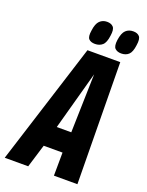

<svg xmlns="http://www.w3.org/2000/svg" viewBox="-200 -966 798 1045"><g transform="rotate(20 199.0 -443.0)"><path d="M-37 0 186 -704H376L384 0H248L249 -134H140L99 0ZM172 -254H256L265 -593ZM364 -750Q341 -750 328 -762.5Q315 -775 320 -812Q326 -854 343 -870Q360 -886 386 -886Q410 -886 422 -872.5Q434 -859 428 -821Q423 -780 406.5 -765Q390 -750 364 -750ZM212 -750Q188 -750 176 -762.5Q164 -775 170 -812Q175 -853 192 -869.5Q209 -886 234 -886Q258 -886 270.5 -872.5Q283 -859 277 -821Q272 -780 255 -765Q238 -750 212 -750Z"/></g></svg>

Font: Georama Condensed
Style: Bold Italic
Weight: 700
Width: 3
Italic angle: -9°
Designer: Jean-Baptiste Levee
Foundry: Production Type
Version: Version 1.000